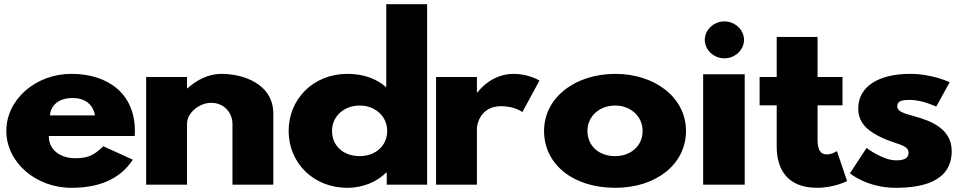

<svg xmlns="http://www.w3.org/2000/svg" viewBox="-20 -880 4571 915"><path d="M621.8 -232C622.8 -238 622.8 -249 622.8 -256C622.8 -436 492 -528 320.3 -528C149.8 -528 10.2 -406 10.2 -256C10.2 -107 149.8 15 320.3 15C445.8 15 549.2 -22 613 -119L472.2 -183C424.8 -137 397.3 -126 334.7 -126C285.2 -126 212.5 -153 212.5 -232ZM218 -330C221.3 -377 258.8 -413 325.8 -413C383 -413 423.8 -384 432.5 -330Z M676.5 0H871.2V-290C871.2 -341 928.3 -390 986.7 -390C1049.3 -390 1087.8 -341 1087.8 -290V0H1282.5V-338C1282.5 -481 1138.5 -528 1035 -528C973.5 -528 917.3 -499 873.3 -459H871.2V-513H676.5Z M1355.5 -256C1355.5 -106 1471 15 1636 15C1713 15 1779 -16 1820.8 -58H1823V0H2015.5V-860H1820.8V-464C1774.6 -505 1711.9 -528 1636 -528C1471 -528 1355.5 -406 1355.5 -256ZM1562.3 -256C1562.3 -327 1620.6 -377 1694.3 -377C1766.9 -377 1825.2 -327 1825.2 -256C1825.2 -186 1770.2 -136 1694.3 -136C1615.1 -136 1562.3 -186 1562.3 -256Z M2058.1 0H2252.8V-270C2252.8 -283 2267.1 -374 2368.3 -374C2433.2 -374 2469.5 -346 2469.5 -346L2550.9 -496C2550.9 -496 2500.3 -528 2427.7 -528C2316.6 -528 2255 -439 2255 -439H2252.8V-513H2058.1Z M2572.8 -256C2572.8 -98 2709.2 15 2912.7 15C3107.3 15 3249.2 -98 3249.2 -256C3249.2 -416 3099.7 -528 2912.7 -528C2722.3 -528 2572.8 -416 2572.8 -256ZM2779.5 -256C2779.5 -327 2837.8 -377 2911.5 -377C2984.2 -377 3042.5 -327 3042.5 -256C3042.5 -186 2987.5 -136 2911.5 -136C2832.3 -136 2779.5 -186 2779.5 -256Z M3331 0H3529V-526H3331ZM3338.7 -690C3338.7 -642 3381.6 -602 3432.2 -602C3482.8 -602 3525.7 -642 3525.7 -690C3525.7 -738 3482.8 -778 3432.2 -778C3381.6 -778 3338.7 -738 3338.7 -690Z M3681.5 -513H3600V-378H3681.5V-181C3681.5 -90 3718.8 15 3874 15C3954.2 15 4017 -17 4017 -17L3968.5 -160C3968.5 -160 3945.5 -144 3920.2 -144C3889.3 -144 3876.2 -167 3876.2 -215V-378H3995V-513H3876.2V-704H3681.5Z M4316.5 -528C4168 -528 4070 -468 4070 -363C4070 -286 4127.2 -250 4184.5 -223C4248.2 -193 4309.8 -190 4309.8 -153C4309.8 -119 4276.8 -116 4249.3 -116C4186.7 -116 4109.7 -175 4109.7 -175L4030.5 -54C4030.5 -54 4111.8 15 4248.2 15C4363.8 15 4515.5 -9 4515.5 -160C4515.5 -265 4418.8 -303 4344 -324C4295.5 -338 4256 -346 4256 -373C4256 -397 4273.5 -404 4316.5 -404C4375.8 -404 4441.8 -372 4441.8 -372L4505.7 -488C4505.7 -488 4425.3 -528 4316.5 -528Z"/></svg>

Font: Hussar
Style: BdWide
Weight: 700
Foundry: Cannot Into Space Fonts
Version: Version 2.00